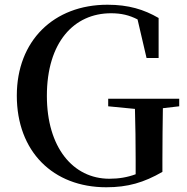

<svg xmlns="http://www.w3.org/2000/svg" viewBox="-20 -773 790 811"><path d="M437 -324 550 -313C552 -242 553 -173 553 -100V-37C518 -24 482 -18 442 -18C288 -18 178 -151 178 -368C178 -594 292 -717 449 -717C492 -717 526 -709 561 -691L599 -528H650V-697C588 -733 523 -753 434 -753C207 -753 51 -601 51 -369C51 -133 204 18 429 18C520 18 588 -2 666 -47V-98C666 -178 667 -249 668 -316L737 -324V-356H437Z"/></svg>

Font: Noto Serif SC SemiBold
Style: Regular
Weight: 600
Designer: Ryoko NISHIZUKA 西塚涼子 (kana & ideographs); Frank Grießhammer (Latin, Greek & Cyrillic); Wenlong ZHANG 张文龙 (bopomofo); San
Foundry: Adobe
Version: Version 2.001;hotconv 1.1.0;makeotfexe 2.6.0